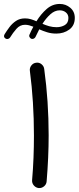

<svg xmlns="http://www.w3.org/2000/svg" viewBox="-50 -912 397 968"><path d="M251.5 -892.1Q281.7 -892.1 304.4 -872.8Q327.1 -853.5 327.1 -821.8Q327.1 -783.2 299.3 -762.9Q271.5 -742.7 233.9 -742.7Q209 -742.7 187.7 -749.3Q166.5 -755.9 147.9 -764.2Q138.7 -746.6 128.9 -725.6Q126.5 -720.7 120.8 -717.5Q115.2 -714.4 108.4 -716.3Q103 -718.3 99.4 -724.4Q95.7 -730.5 98.6 -737.3Q103 -747.6 107.9 -757.6Q112.8 -767.6 118.2 -777.3Q107.4 -781.7 96.9 -784.4Q86.4 -787.1 76.2 -787.1Q50.8 -787.1 33 -766.8Q15.1 -746.6 0.5 -722.7Q-2.9 -717.8 -9.3 -715.8Q-15.6 -713.9 -21.5 -717.3Q-34.7 -725.1 -26.9 -739.3Q-16.1 -756.8 -2.2 -775.4Q11.7 -793.9 30.8 -806.6Q49.8 -819.3 76.2 -819.3Q91.3 -819.3 105.5 -815.2Q119.6 -811 133.8 -804.7Q156.2 -841.3 185.3 -866.7Q214.4 -892.1 251.5 -892.1ZM251 -859.9Q226.1 -859.9 204.1 -840.1Q182.1 -820.3 164.1 -792Q180.7 -784.7 198.2 -779.8Q215.8 -774.9 235.4 -774.9Q258.8 -774.9 276.9 -785.6Q294.9 -796.4 294.9 -821.3Q294.9 -838.9 282.2 -849.4Q269.5 -859.9 251 -859.9ZM100.6 -554.7Q98.6 -569.8 107.9 -581.8Q117.2 -593.8 131.8 -595.7Q147 -598.1 158.9 -588.6Q170.9 -579.1 172.9 -564.5Q184.1 -483.4 189.7 -399.4Q195.3 -315.4 195.3 -230Q195.3 -118.7 185.1 2.4Q184.1 17.1 172.4 27.1Q160.6 37.1 145.5 36.1Q130.9 34.7 120.8 23.2Q110.8 11.7 111.8 -3.4Q116.7 -60.1 118.9 -116.2Q121.1 -172.4 121.1 -228.5Q121.1 -399.4 100.6 -554.7Z"/></svg>

Font: Mikhak-DS2-FD Regular
Style: Regular
Weight: 400
Designer: Amin Abedi
Version: Version 3.4